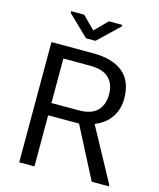

<svg xmlns="http://www.w3.org/2000/svg" viewBox="-131 -1003 910 1096"><g transform="rotate(15 324.0 -455.0)"><path d="M329.5 -782.5H273.5L151.5 -900V-910H228.5L302 -836.5L374.5 -910H453.5V-901ZM618 0H517L361 -302H178.5V0H88.5V-710.5H335.5Q449.5 -710.5 511.5 -659.8Q573.5 -609 573.5 -505.5Q573.5 -442.5 541.2 -395Q509 -347.5 447.5 -323L618 -9ZM338 -374.5Q413.5 -374.5 448.5 -409.5Q483.5 -444.5 483.5 -506.5Q483.5 -567.5 448.2 -602.5Q413 -637.5 335.5 -637.5H178.5V-374.5Z"/></g></svg>

Font: Roberto Sans
Style: Regular
Weight: 400
Designer: Google (font) & Cristiano Sobral (main changes)
Version: Version 1.500; ttfautohint (v1.8.4.7-5d5b-dirty)